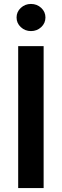

<svg xmlns="http://www.w3.org/2000/svg" viewBox="-20 -964 317 984"><path d="M203.6 -727.5V0H73.2V-727.5ZM138.7 -804.7Q108.4 -804.7 86.7 -825Q64.9 -845.2 64.9 -874.5Q64.9 -903.3 86.7 -923.6Q108.4 -943.8 138.7 -943.8Q169.4 -943.8 191.2 -923.6Q212.9 -903.3 212.9 -874.5Q212.9 -845.2 191.2 -825Q169.4 -804.7 138.7 -804.7Z"/></svg>

Font: Inter-SemiBold
Style: Regular
Weight: 600
Designer: Rasmus Andersson
Foundry: rsms
Version: Version 4.000;git-a52131595